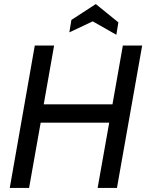

<svg xmlns="http://www.w3.org/2000/svg" viewBox="-20 -924 728 944"><path d="M28 0 151 -700H246L195 -411H533L584 -700H679L555 0H460L517 -321H180L123 0ZM552 -753 436 -819 321 -765 331 -826 451 -904 562 -814Z"/></svg>

Font: Cabin VF Beta
Style: Italic
Weight: 400
Italic angle: -7°
Designer: Pablo Impallari
Foundry: Pablo Impallari. http://www.impallari.com Igino Marini. http://www.ikern.com
Version: Version 2.300